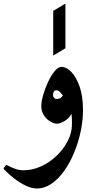

<svg xmlns="http://www.w3.org/2000/svg" viewBox="-70 -732 519 1077"><path d="M395.5 -115.2Q395.5 -56.6 382.6 5.1Q369.6 66.9 345.9 124Q322.3 181.2 290 226.6Q257.8 272 219 298.6Q180.2 325.2 137.2 325.2Q106.4 325.2 73.7 309.1Q41 293 12.9 271.5Q-15.1 250 -32.5 232.9Q-49.8 215.8 -49.8 213.9Q-49.8 210.9 -43.2 202.1Q-36.6 193.4 -34.2 193.4Q-31.7 193.4 -18.1 200.7Q-4.4 208 16.8 215.6Q38.1 223.1 62.5 223.1Q112.3 223.1 160.6 200.9Q209 178.7 248 141.4Q287.1 104 310.3 58.3Q333.5 12.7 333.5 -33.7Q333.5 -49.8 333.3 -64.7Q333 -79.6 331.1 -93.8Q315.9 -65.9 290.5 -52Q265.1 -38.1 250 -38.1Q232.9 -38.1 212.2 -50.3Q191.4 -62.5 176.5 -84.7Q161.6 -106.9 161.6 -136.7Q161.6 -162.1 172.1 -199Q182.6 -235.8 199.5 -272Q216.3 -308.1 236.3 -332.5Q256.3 -356.9 275.4 -356.9Q301.8 -356.9 329.6 -328.9Q357.4 -300.8 376.5 -246.8Q395.5 -192.9 395.5 -115.2ZM282.7 -196.8Q276.4 -205.1 266.8 -215.3Q257.3 -225.6 245.6 -225.6Q227.5 -225.6 227.5 -197.3Q227.5 -189.5 233.2 -183.1Q238.8 -176.8 248 -176.8Q260.7 -176.8 270 -182.9Q279.3 -189 282.7 -196.8ZM296.9 -461.4 228.5 -420.4V-670.9L296.9 -711.9Z"/></svg>

Font: Scheherazade New
Style: Bold
Weight: 700
Designer: SIL International
Foundry: SIL International
Version: Version 4.000